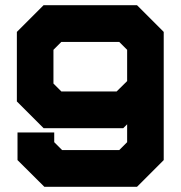

<svg xmlns="http://www.w3.org/2000/svg" viewBox="-20 -720 696 740"><path d="M508 -700 611 -597V-103L508 0H151L47.5 -103V-209.5H189V-172L219.5 -141.5H439.5L470 -172V-241L455 -226H148L45 -329V-597L148 -700ZM439.5 -558.5H216.5L186 -528V-398L216.5 -367.5H429.5L470 -407.5V-528Z"/></svg>

Font: Tourney Expanded Black
Style: Regular
Weight: 900
Width: 7
Designer: Tyler Finck
Foundry: Etcetera Type Co
Version: Version 1.010; ttfautohint (v1.8.3)